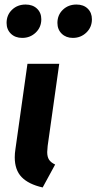

<svg xmlns="http://www.w3.org/2000/svg" viewBox="-20 -811 425 846"><path d="M190 -168Q188 -148 188 -141Q188 -120 196 -107.5Q204 -95 223 -86L168 15Q106 1 75.5 -30.5Q45 -62 45 -118Q45 -135 48 -154L101 -530H241ZM9 -710Q9 -745 33 -768Q57 -791 93 -791Q124 -791 143 -773Q162 -755 162 -726Q162 -691 137.5 -667.5Q113 -644 78 -644Q47 -644 28 -662.5Q9 -681 9 -710ZM233 -710Q233 -745 257 -768Q281 -791 317 -791Q348 -791 366.5 -773Q385 -755 385 -726Q385 -691 360.5 -667.5Q336 -644 301 -644Q271 -644 252 -662.5Q233 -681 233 -710Z"/></svg>

Font: Fira Sans SemiBold
Style: Italic
Weight: 600
Italic angle: -8°
Designer: bBox Type GmbH & Carrois Corporate GbR & Edenspiekermann AG
Foundry: bBox Type GmbH & Carrois Corporate GbR & Edenspiekermann AG
Version: Version 4.301